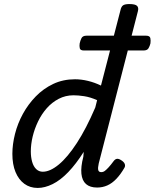

<svg xmlns="http://www.w3.org/2000/svg" viewBox="-20 -910 763 947"><path d="M166 17Q128 17 100 -3.5Q72 -24 56.5 -61.5Q41 -99 41 -151Q41 -198 54 -249.5Q67 -301 93 -348.5Q119 -396 156.5 -434.5Q194 -473 242.5 -496Q291 -519 350 -519Q381 -519 414 -511Q447 -503 478 -488L574 -859Q578 -878 587.5 -884Q597 -890 618 -890Q647 -890 656 -881Q665 -872 660 -854L467 -104Q462 -82 464.5 -71.5Q467 -61 479 -61Q489 -61 497 -67Q505 -73 516 -85Q527 -97 541 -116Q548 -125 556 -126.5Q564 -128 576 -121Q591 -112 595 -102Q599 -92 594 -83Q575 -50 554 -28Q533 -6 509.5 4.5Q486 15 459 15Q424 15 404.5 -2Q385 -19 381.5 -53Q378 -87 391 -137Q392 -143 392 -149.5Q392 -156 393 -161Q355 -101 316.5 -61Q278 -21 239.5 -2Q201 17 166 17ZM132 -163Q132 -135 138.5 -112Q145 -89 158.5 -76Q172 -63 191 -63Q227 -63 270 -98.5Q313 -134 359 -204.5Q405 -275 450 -380L459 -416Q425 -431 395.5 -435.5Q366 -440 343 -440Q303 -440 269.5 -422.5Q236 -405 210.5 -376Q185 -347 167.5 -310.5Q150 -274 141 -236Q132 -198 132 -163ZM394 -661Q376 -661 373.5 -672Q371 -683 373 -696Q376 -710 382 -722Q388 -734 407 -734H700Q719 -734 721.5 -722Q724 -710 722 -696Q719 -683 712.5 -672Q706 -661 688 -661Z"/></svg>

Font: Playwrite IS
Style: Regular
Weight: 400
Designer: Veronika Burian, José Scaglione
Foundry: TypeTogether
Version: Version 1.002